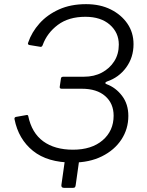

<svg xmlns="http://www.w3.org/2000/svg" viewBox="-20 -774 707 926"><path d="M289 132Q275 132 276 119L296 -23H365L345 119Q344 126 341.5 129Q339 132 332 132ZM330 10Q209 10 139 -46.5Q69 -103 50 -199Q49 -204 51 -206.5Q53 -209 56 -210L107 -219Q114 -221 116 -215Q133 -133 188.5 -92.5Q244 -52 332 -52Q422 -52 475 -97.5Q528 -143 528 -216Q528 -275 487.5 -310.5Q447 -346 375 -346H278Q267 -346 268 -355L274 -396Q275 -404 286 -404H385Q434 -404 471.5 -424Q509 -444 531 -478.5Q553 -513 553 -559Q553 -617 509.5 -655Q466 -693 392 -693Q311 -693 259 -654Q207 -615 186 -557Q183 -548 176 -548L121 -557Q116 -559 115 -561.5Q114 -564 116 -569Q133 -619 170.5 -661Q208 -703 264.5 -728.5Q321 -754 395 -754Q463 -754 514 -728.5Q565 -703 594.5 -660Q624 -617 624 -561Q624 -497 588.5 -448.5Q553 -400 496 -381Q489 -378 488 -374.5Q487 -371 494 -368Q538 -352 568.5 -312Q599 -272 599 -215Q599 -152 565.5 -101Q532 -50 471.5 -20Q411 10 330 10Z"/></svg>

Font: Libre Franklin Light
Style: Italic
Weight: 300
Italic angle: -8°
Designer: Pablo Impallari, Rodrigo Fuenzalida, Nhung Nguyen
Foundry: Impallari Type
Version: Version 3.000